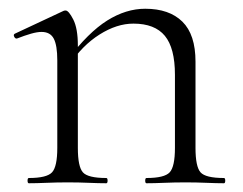

<svg xmlns="http://www.w3.org/2000/svg" viewBox="-20 -419 555 439"><path d="M315 0Q312 0 312 -6Q312 -12 315 -12Q356 -12 368 -25Q380 -38 380 -81V-248Q380 -309 357 -337Q334 -365 285 -365Q247 -365 207.5 -340Q168 -315 139 -271L135 -283Q182 -345 225 -372Q268 -399 312 -399Q367 -399 397 -369.5Q427 -340 427 -278V-81Q427 -38 438.5 -25Q450 -12 492 -12Q495 -12 495 -6Q495 0 492 0Q475 0 452 -1Q429 -2 404 -2Q379 -2 355.5 -1Q332 0 315 0ZM46 0Q43 0 43 -6Q43 -12 46 -12Q87 -12 99 -25Q111 -38 111 -81V-281Q111 -315 103 -330.5Q95 -346 75 -346Q65 -346 51 -342Q37 -338 19 -331Q15 -330 12.5 -335Q10 -340 14 -342L125 -394Q127 -395 130 -395Q137 -395 147.5 -374.5Q158 -354 158 -315V-81Q158 -38 169.5 -25Q181 -12 223 -12Q226 -12 226 -6Q226 0 223 0Q206 0 183 -1Q160 -2 135 -2Q110 -2 86.5 -1Q63 0 46 0Z"/></svg>

Font: Cormorant Garamond Light
Style: Regular
Weight: 300
Designer: Christian Thalmann (Catharsis Fonts)
Foundry: Catharsis Fonts
Version: Version 4.001